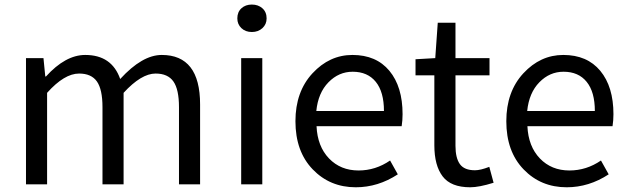

<svg xmlns="http://www.w3.org/2000/svg" viewBox="-20 -793 2701 826"><path d="M91.8 0V-543H167L174.8 -463.9H177.7Q261.7 -556.6 346.7 -556.6Q460.9 -556.6 497.1 -453.1Q591.8 -556.6 675.8 -556.6Q840.8 -556.6 840.8 -343.8V0H750V-332Q750 -408.2 726.1 -442.4Q702.1 -476.6 649.4 -476.6Q587.9 -476.6 511.7 -393.6V0H420.9V-332Q420.9 -408.2 397 -442.4Q373 -476.6 320.3 -476.6Q256.8 -476.6 182.6 -393.6V0Z M1017.6 0V-543H1108.4V0ZM1001 -713.9Q1001 -741.2 1018.6 -757.3Q1036.1 -773.4 1063.5 -773.4Q1090.8 -773.4 1108.9 -757.3Q1127 -741.2 1127 -713.9Q1127 -688.5 1108.9 -671.9Q1090.8 -655.3 1063.5 -655.3Q1036.1 -655.3 1018.6 -671.9Q1001 -688.5 1001 -713.9Z M1510.7 12.7Q1399.4 12.7 1325.2 -64.5Q1251 -141.6 1251 -271.5Q1251 -398.4 1324.2 -477.5Q1397.5 -556.6 1496.1 -556.6Q1598.6 -556.6 1655.3 -488.3Q1711.9 -419.9 1711.9 -301.8Q1711.9 -275.4 1708 -250H1341.8Q1345.7 -163.1 1395.5 -111.3Q1445.3 -59.6 1522.5 -59.6Q1595.7 -59.6 1658.2 -102.5L1691.4 -43Q1606.4 12.7 1510.7 12.7ZM1340.8 -315.4H1631.8Q1631.8 -397.5 1596.7 -440.9Q1561.5 -484.4 1497.1 -484.4Q1437.5 -484.4 1393.1 -439Q1348.6 -393.6 1340.8 -315.4Z M2002.9 12.7Q1919.9 12.7 1884.3 -34.2Q1848.6 -81.1 1848.6 -168V-468.8H1767.6V-538.1L1852.5 -543L1863.3 -695.3H1939.5V-543H2085.9V-468.8H1939.5V-166Q1939.5 -113.3 1958.5 -86.9Q1977.5 -60.5 2023.4 -60.5Q2046.9 -60.5 2085 -75.2L2103.5 -6.8Q2041 12.7 2002.9 12.7Z M2418 12.7Q2306.6 12.7 2232.4 -64.5Q2158.2 -141.6 2158.2 -271.5Q2158.2 -398.4 2231.4 -477.5Q2304.7 -556.6 2403.3 -556.6Q2505.9 -556.6 2562.5 -488.3Q2619.1 -419.9 2619.1 -301.8Q2619.1 -275.4 2615.2 -250H2249Q2252.9 -163.1 2302.7 -111.3Q2352.5 -59.6 2429.7 -59.6Q2502.9 -59.6 2565.4 -102.5L2598.6 -43Q2513.7 12.7 2418 12.7ZM2248 -315.4H2539.1Q2539.1 -397.5 2503.9 -440.9Q2468.8 -484.4 2404.3 -484.4Q2344.7 -484.4 2300.3 -439Q2255.9 -393.6 2248 -315.4Z"/></svg>

Font: Nasu
Style: Regular
Weight: 400
Designer: Ryoko NISHIZUKA (kana &amp; ideographs); Paul D. Hunt (Latin, Greek &amp; Cyrillic); Wenlong ZHANG (bopomofo); Sandoll C
Version: Version 2014.1215